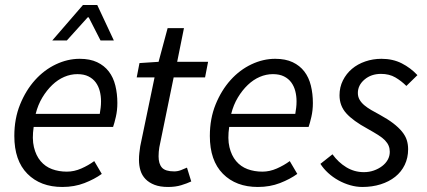

<svg xmlns="http://www.w3.org/2000/svg" viewBox="-20 -732 1701 764"><path d="M37 -191Q37 -260 60 -316.5Q83 -373 119.5 -413.5Q156 -454 202.5 -476Q249 -498 297 -498Q338 -498 366.5 -484.5Q395 -471 413 -447.5Q431 -424 439 -391.5Q447 -359 447 -322Q447 -293 441 -267Q435 -241 430 -227H114Q107 -180 115 -146.5Q123 -113 141.5 -91Q160 -69 187 -59Q214 -49 246 -49Q275 -49 303.5 -61.5Q332 -74 355 -91L385 -40Q356 -19 316 -3.5Q276 12 228 12Q141 12 89 -40.5Q37 -93 37 -191ZM377 -279Q379 -291 380.5 -303Q382 -315 382 -329Q382 -350 377 -369.5Q372 -389 361 -404Q350 -419 332 -428Q314 -437 288 -437Q261 -437 235.5 -426Q210 -415 188 -394Q166 -373 148.5 -344Q131 -315 122 -279ZM310 -712H367L433 -571H380L333 -663H329L246 -571H188Z M595 -424H524L535 -481L611 -486L647 -620H712L685 -486H808L796 -424H671L614 -146Q611 -128 611 -110Q611 -80 624.5 -65Q638 -50 673 -50Q687 -50 700 -55Q713 -60 724 -65L741 -10Q724 -2 701 5Q678 12 649 12Q617 12 595 3.5Q573 -5 559 -19.5Q545 -34 539 -53.5Q533 -73 533 -96Q533 -111 534.5 -123.5Q536 -136 538 -150Z M815 -191Q815 -260 838 -316.5Q861 -373 897.5 -413.5Q934 -454 980.5 -476Q1027 -498 1075 -498Q1116 -498 1144.5 -484.5Q1173 -471 1191 -447.5Q1209 -424 1217 -391.5Q1225 -359 1225 -322Q1225 -293 1219 -267Q1213 -241 1208 -227H892Q885 -180 893 -146.5Q901 -113 919.5 -91Q938 -69 965 -59Q992 -49 1024 -49Q1053 -49 1081.5 -61.5Q1110 -74 1133 -91L1163 -40Q1134 -19 1094 -3.5Q1054 12 1006 12Q919 12 867 -40.5Q815 -93 815 -191ZM1155 -279Q1157 -291 1158.5 -303Q1160 -315 1160 -329Q1160 -350 1155 -369.5Q1150 -389 1139 -404Q1128 -419 1110 -428Q1092 -437 1066 -437Q1039 -437 1013.5 -426Q988 -415 966 -394Q944 -373 926.5 -344Q909 -315 900 -279Z M1303 -118Q1326 -86 1358 -66.5Q1390 -47 1428 -47Q1449 -47 1467.5 -53.5Q1486 -60 1500.5 -71Q1515 -82 1523 -96.5Q1531 -111 1531 -128Q1531 -141 1526.5 -152Q1522 -163 1512 -173.5Q1502 -184 1484.5 -195Q1467 -206 1442 -220Q1385 -251 1358 -281Q1331 -311 1331 -353Q1331 -385 1344.5 -412Q1358 -439 1380.5 -458Q1403 -477 1433.5 -487.5Q1464 -498 1498 -498Q1543 -498 1578.5 -480Q1614 -462 1641 -433L1597 -390Q1577 -410 1553 -424Q1529 -438 1496 -438Q1457 -438 1430.5 -415.5Q1404 -393 1404 -362Q1404 -347 1411 -335Q1418 -323 1430 -313Q1442 -303 1457.5 -294Q1473 -285 1490 -276Q1523 -258 1544.5 -241.5Q1566 -225 1579.5 -208.5Q1593 -192 1598.5 -175Q1604 -158 1604 -138Q1604 -104 1590.5 -76Q1577 -48 1552.5 -28.5Q1528 -9 1494.5 1.5Q1461 12 1422 12Q1398 12 1373.5 5Q1349 -2 1326.5 -14.5Q1304 -27 1285.5 -44Q1267 -61 1255 -80Z"/></svg>

Font: mr_Source Sans Pro
Style: Italic
Weight: 400
Italic angle: -11°
Designer: Paul D. Hunt
Foundry: Adobe Systems Incorporated
Version: Version 1.036;July 10, 2024;FontCreator 11.5.0.2430 64-bit